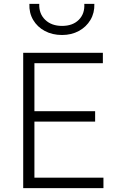

<svg xmlns="http://www.w3.org/2000/svg" viewBox="-20 -973 630 993"><path d="M100 0V-700H512V-646H158V-398H472V-344H158V-54H515V0ZM301 -792Q250.5 -792 211.8 -812.8Q173 -833.5 151.5 -870Q130 -906.5 132 -953H183Q181 -902 213.8 -870.5Q246.5 -839 301 -839Q356 -839 387.5 -870.5Q419 -902 416 -953H468Q469.5 -906.5 447.8 -870Q426 -833.5 387.8 -812.8Q349.5 -792 301 -792Z"/></svg>

Font: Geologica Roman Thin
Style: Regular
Weight: 250
Designer: Sindre Bremnes, Frode Helland
Foundry: Monokrom Skriftforlag AS
Version: Version 1.010;gftools[0.9.28]